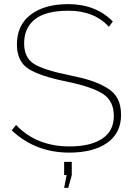

<svg xmlns="http://www.w3.org/2000/svg" viewBox="-20 -735 643 931"><path d="M508 -605Q437 -683 312 -683Q202 -683 149.5 -641.5Q97 -600 97 -525Q97 -456 143.5 -426Q190 -396 313 -371Q378 -358 419.5 -344.5Q461 -331 497.5 -309.5Q534 -288 550.5 -256Q567 -224 567 -178Q567 -90 500 -42.5Q433 5 316 5Q151 5 37 -103L58 -129Q157 -25 317 -25Q419 -25 475.5 -62.5Q532 -100 532 -173Q532 -245 479.5 -279.5Q427 -314 301 -340Q172 -366 117 -402Q62 -438 62 -520Q62 -613 129 -664Q196 -715 311 -715Q444 -715 527 -631ZM291 176 303 114H291V50H328V114L311 176Z"/></svg>

Font: Raleway-v4020 ExtraLight
Style: Regular
Weight: 275
Designer: Matt McInerney, Pablo Impallari, Rodrigo Fuenzalida
Foundry: Matt McInerney, Pablo Impallari, Rodrigo Fuenzalida
Version: Version 4.020;PS 004.020;hotconv 1.0.88;makeotf.lib2.5.64775